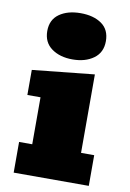

<svg xmlns="http://www.w3.org/2000/svg" viewBox="-89 -851 612 906"><g transform="rotate(10 217.0 -398.0)"><path d="M222.2 -574.2Q161.1 -574.2 121.6 -603Q82 -631.8 82 -686Q82 -740.2 121.6 -768.1Q161.1 -795.9 223.1 -795.9Q285.2 -795.9 324 -768.6Q362.8 -741.2 362.8 -686Q362.8 -631.8 323 -603Q283.2 -574.2 222.2 -574.2ZM401.9 -147V0H42V-147H105V-372.1H42V-492.2L338.9 -522.9V-147Z"/></g></svg>

Font: Angkor
Style: Regular
Weight: 400
Designer: Danh Hong
Foundry: Danh Hong
Version: Version 8.000; ttfautohint (v1.8.3)